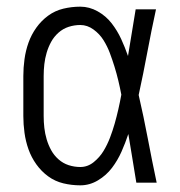

<svg xmlns="http://www.w3.org/2000/svg" viewBox="-20 -548 540 576"><path d="M221 8Q195 8 170 2Q145 -4 124.5 -19Q104 -34 89 -55Q74 -76 65.5 -100Q57 -124 53.5 -149.5Q50 -175 50 -200V-320Q50 -345 53.5 -370.5Q57 -396 65.5 -420Q74 -444 89 -465Q104 -486 124.5 -501Q145 -516 170 -522Q195 -528 221 -528Q248 -528 273 -514Q298 -500 315 -478Q332 -456 343.5 -431Q355 -406 364 -380Q370 -415 375.5 -450Q381 -485 387 -520H448Q434 -456 422 -391.5Q410 -327 396 -263Q411 -198 423.5 -132Q436 -66 450 0H389Q383 -37 377 -73.5Q371 -110 365 -146Q356 -119 344.5 -93Q333 -67 316 -44.5Q299 -22 274 -7Q249 8 221 8ZM221 -47Q243 -47 261 -61.5Q279 -76 290.5 -95Q302 -114 310 -135Q318 -156 324 -177Q330 -198 335 -220Q340 -242 344 -264Q340 -285 335 -306Q330 -327 323.5 -348Q317 -369 309.5 -389Q302 -409 290.5 -427.5Q279 -446 260.5 -459.5Q242 -473 221 -473Q203 -473 186 -467.5Q169 -462 155.5 -450Q142 -438 133.5 -422.5Q125 -407 120 -390Q115 -373 113 -355.5Q111 -338 111 -320V-200Q111 -182 113 -164.5Q115 -147 120 -130Q125 -113 133.5 -97.5Q142 -82 155.5 -70Q169 -58 186 -52.5Q203 -47 221 -47Z"/></svg>

Font: Iosevka Curly Light
Style: Regular
Weight: 300
Monospace: yes
Designer: Belleve Invis
Foundry: Belleve Invis
Version: Version 22.1.2; ttfautohint (v1.8.4)